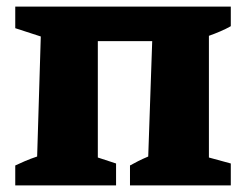

<svg xmlns="http://www.w3.org/2000/svg" viewBox="-20 -559 745 579"><path d="M275 -435V-84L330 -66V0H26V-60Q41 -67 56 -73.5Q71 -80 92 -87L103 -449L26 -474V-539H676V-480Q662 -472 644.5 -464.5Q627 -457 610 -451V-84L676 -66V0H372V-60Q385 -67 396.5 -73Q408 -79 427 -87L439 -435Z"/></svg>

Font: Piazzolla SC ExtraBold
Style: Regular
Weight: 800
Designer: Juan Pablo del Peral
Foundry: Huerta Tipografica
Version: Version 1.330